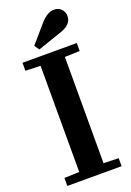

<svg xmlns="http://www.w3.org/2000/svg" viewBox="-179 -1023 737 1084"><g transform="rotate(-20 190.0 -480.5)"><path d="M27 -48 117 -51V-689L27 -692V-740H353V-692L263 -689V-51L353 -48V0H27ZM142 -778 122 -807 216 -916Q257 -961 296 -961Q322 -961 339 -944Q356 -927 356 -901Q356 -849 282 -826Z"/></g></svg>

Font: Minipax
Style: Bold
Weight: 600
Designer: Raphaël Ronot, Igor Stepanchenko (Cyrillic)
Foundry: steppetype
Version: Version 1.002